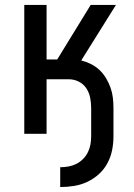

<svg xmlns="http://www.w3.org/2000/svg" viewBox="-20 -540 540 775"><path d="M223 215V135Q240 135 256.5 132Q273 129 288 121.5Q303 114 315 102Q327 90 334.5 75Q342 60 345 43.5Q348 27 348 10V-104Q348 -124 344 -145Q340 -166 328.5 -183.5Q317 -201 298 -210.5Q279 -220 258 -220H168V0H78V-520H168V-300H211L346 -520H448L308 -296Q328 -291 347 -281.5Q366 -272 381.5 -257.5Q397 -243 408 -224.5Q419 -206 426 -186.5Q433 -167 435.5 -146Q438 -125 438 -104V10Q438 38 432.5 66Q427 94 413.5 119Q400 144 379 163Q358 182 332.5 194Q307 206 279 210.5Q251 215 223 215Z"/></svg>

Font: Iosevka SS04 Medium
Style: Regular
Weight: 500
Monospace: yes
Designer: Belleve Invis
Foundry: Belleve Invis
Version: Version 19.0.0; ttfautohint (v1.8.4)